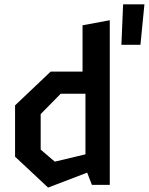

<svg xmlns="http://www.w3.org/2000/svg" viewBox="-20 -859 691 892"><path d="M407 0H490V-765L363.5 -741.5V-526.5H215.5L50 -369.5V-131L203.5 12.5L385 -57ZM544 -651H632.5L651 -839H552ZM169 -164V-329L262 -423.5H377V-142L234.5 -108Z"/></svg>

Font: Monaspace Krypton SemiBold
Style: Regular
Weight: 600
Designer: Riley Cran & the Lettermatic Team
Foundry: Lettermatic
Version: Version 1.200 (Monaspace Krypton)